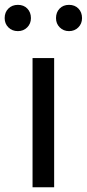

<svg xmlns="http://www.w3.org/2000/svg" viewBox="-45 -787 365 807"><path d="M91.8 0V-543H182.6V0ZM30.3 -656.2Q5.9 -656.2 -9.8 -671.9Q-25.4 -687.5 -25.4 -710.9Q-25.4 -735.4 -9.8 -751Q5.9 -766.6 30.3 -766.6Q54.7 -766.6 69.8 -751Q85 -735.4 85 -710.9Q85 -687.5 69.3 -671.9Q53.7 -656.2 30.3 -656.2ZM190.4 -710.9Q190.4 -735.4 205.6 -751Q220.7 -766.6 245.1 -766.6Q269.5 -766.6 284.7 -751Q299.8 -735.4 299.8 -710.9Q299.8 -687.5 284.2 -671.9Q268.6 -656.2 245.1 -656.2Q221.7 -656.2 206.1 -671.9Q190.4 -687.5 190.4 -710.9Z"/></svg>

Font: irohakakuC Regular
Style: Regular
Weight: 400
Designer: [Source Han Sans]
Ryoko NISHIZUKA Ë•øÂ°öÊ∂ºÂ≠ê (kana & ideographs); Paul D. Hunt (Latin, Greek & Cyrillic); Wenlong ZHAN
Version: Version 1.001.20160904